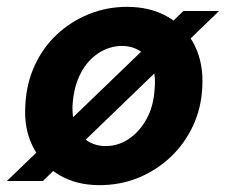

<svg xmlns="http://www.w3.org/2000/svg" viewBox="-46 -528 659 560"><path d="M-26 0 489 -496H593L79 0ZM244 12Q176 12 126 -18Q76 -48 49.5 -101Q23 -154 28 -223Q31 -284 55 -336.5Q79 -389 119.5 -427Q160 -465 212.5 -486.5Q265 -508 325 -508Q393 -508 444 -478.5Q495 -449 521.5 -396Q548 -343 544 -273Q541 -212 516.5 -160Q492 -108 451 -69.5Q410 -31 357.5 -9.5Q305 12 244 12ZM262 -102Q299 -102 330 -123Q361 -144 381.5 -181Q402 -218 405 -269Q409 -310 397 -337.5Q385 -365 362 -379.5Q339 -394 310 -394Q274 -394 242 -373.5Q210 -353 190 -315.5Q170 -278 166 -227Q163 -187 175 -159Q187 -131 210 -116.5Q233 -102 262 -102Z"/></svg>

Font: DM Sans 36pt
Style: Bold Italic
Weight: 700
Italic angle: -10°
Designer: Colophon Foundry, Jonny Pinhorn
Foundry: Colophon Foundry
Version: Version 4.004;gftools[0.9.30]